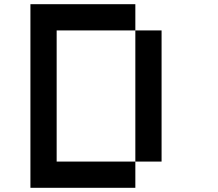

<svg xmlns="http://www.w3.org/2000/svg" viewBox="-20 -895 1040 915"><path d="M625 -750H750V-125H625ZM125 -875H625V-750H250V-125H625V0H125Z"/></svg>

Font: Pixel Operator Mono 8
Style: Regular
Weight: 400
Monospace: yes
Designer: Jayvee Enaguas (HarvettFox96)
Foundry: The Grandoplex Project
Version: Version 1.5.0 (October 25, 2015)